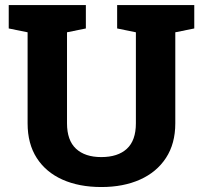

<svg xmlns="http://www.w3.org/2000/svg" viewBox="-20 -731 804 761"><path d="M381.8 10.3Q293.5 10.3 227.8 -19Q162.1 -48.3 125.7 -104.7Q89.4 -161.1 89.4 -242.2V-603L14.6 -618.2V-710.9H320.3V-618.2L245.6 -603V-242.2Q245.6 -174.8 281.2 -141.6Q316.9 -108.4 381.3 -108.4Q447.3 -108.4 482.9 -141.4Q518.6 -174.3 518.6 -242.2V-603L444.3 -618.2V-710.9H750V-618.2L674.8 -603V-242.2Q674.8 -161.6 637.9 -105.2Q601.1 -48.8 535.2 -19.3Q469.2 10.3 381.8 10.3Z"/></svg>

Font: Roboto Slab ExtraBold
Style: Regular
Weight: 800
Designer: Google
Version: Version 2.001; ttfautohint (v1.8.3)